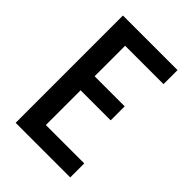

<svg xmlns="http://www.w3.org/2000/svg" viewBox="-215 -832 930 930"><g transform="rotate(45 250.0 -367.5)"><path d="M67 0V-735H441V-639H178V-430H384V-334H178V-96H441V0Z"/></g></svg>

Font: Iosevka Term Curly
Style: Bold
Weight: 700
Designer: Belleve Invis
Foundry: Belleve Invis
Version: Version 32.3.0